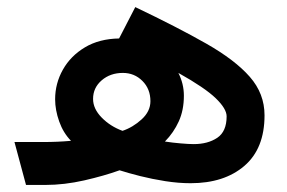

<svg xmlns="http://www.w3.org/2000/svg" viewBox="-20 -524 812 544"><path d="M21 -121.6H102.1Q143.1 -121.6 181.2 -125Q159.2 -147.5 147.7 -179.9Q136.2 -212.4 136.2 -242.7Q136.2 -287.6 158.2 -326.7Q180.2 -365.7 220.7 -389.9Q261.2 -414.1 317.4 -415L363.3 -503.9Q482.9 -446.8 564.5 -400.4Q646 -354 687.7 -306.4Q729.5 -258.8 729.5 -197.3Q729.5 -103 672.4 -54Q615.2 -4.9 520 -4.9Q485.8 -4.9 448.5 -10.7Q411.1 -16.6 377.2 -25.1Q343.3 -33.7 318.8 -41.5Q275.4 -25.9 218.8 -12.9Q162.1 0 108.4 0H53.7ZM447.3 -123Q469.2 -119.6 492.2 -117.7Q515.1 -115.7 528.8 -115.7Q568.8 -115.7 595.5 -133.5Q622.1 -151.4 622.1 -194.3Q622.1 -215.8 591.3 -245.6Q560.5 -275.4 485.4 -317.4Q501 -286.6 501 -252.9Q501 -211.9 486.6 -180.2Q472.2 -148.4 447.3 -123ZM243.7 -243.7Q243.7 -215.8 268.1 -190.9Q292.5 -166 327.1 -153.3Q356.4 -163.1 381.3 -185.8Q406.2 -208.5 406.2 -237.3Q406.2 -272 383.5 -294.7Q360.8 -317.4 328.1 -317.4Q292.5 -317.4 268.1 -296.4Q243.7 -275.4 243.7 -243.7Z"/></svg>

Font: Vazirmatn RD UI SemiBold
Style: Regular
Weight: 600
Designer: Saber Rastikerdar
Foundry: Saber Rastikerdar
Version: Version 33.003